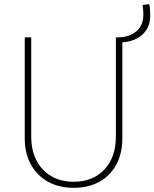

<svg xmlns="http://www.w3.org/2000/svg" viewBox="-20 -900 746 928"><path d="M335.9 7.8Q265.1 7.8 211.9 -21.7Q158.7 -51.3 129.2 -105.2Q99.6 -159.2 99.6 -232.4V-719.7H130.9V-240.2Q130.9 -173.3 156.5 -124.3Q182.1 -75.2 228.3 -48.3Q274.4 -21.5 335.9 -21.5Q429.2 -21.5 484.6 -80.8Q540 -140.1 540 -240.2V-719.7H571.3V-232.4Q571.3 -159.2 542.5 -105.2Q513.7 -51.3 460.7 -21.7Q407.7 7.8 335.9 7.8ZM554.7 -695.3V-719.7Q606 -720.7 639.4 -749Q672.9 -777.3 672.9 -830.1Q672.9 -843.3 671.6 -856.4Q670.4 -869.6 668.9 -876L701.2 -879.9Q703.6 -872.1 704.8 -856.2Q706.1 -840.3 706.1 -826.2Q706.1 -781.2 685.3 -752Q664.6 -722.7 630.1 -708.5Q595.7 -694.3 554.7 -695.3Z"/></svg>

Font: Reddit Sans ExtraLight
Style: Regular
Weight: 250
Designer: Stephen Hutchings
Foundry: Reddit
Version: Version 1.014